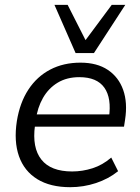

<svg xmlns="http://www.w3.org/2000/svg" viewBox="-20 -773 584 802"><path d="M273.3 8.9Q190.2 8.9 135.6 -24.7Q81.1 -58.4 59.2 -120.6Q37.4 -182.8 50.4 -267.3Q62.9 -344.3 98.6 -398.8Q134.3 -453.3 189.7 -482.3Q245.1 -511.3 316 -511.3Q385.3 -511.3 430.4 -481.1Q475.5 -451 494.5 -397.6Q513.4 -344.2 502.5 -273.4L498 -244H108.7L116.6 -295.2H452.9L434.9 -280.8Q447 -362.9 415.9 -406.8Q384.8 -450.7 311.5 -450.7Q258.9 -450.7 220.7 -427.5Q182.6 -404.3 159.5 -363.9Q136.5 -323.5 129.5 -271.9L126.1 -248.5Q113.5 -156.2 152.8 -106.5Q192 -56.8 281.4 -56.8Q324.6 -56.8 366.6 -70.2Q408.6 -83.6 444.7 -114.9L473.3 -57.9Q433.3 -25.8 381.1 -8.4Q328.8 8.9 273.3 8.9ZM295.8 -551.3 207.4 -752.8H262.5L337.3 -605.4L446.8 -752.8H503.4L372.4 -551.3Z"/></svg>

Font: Mulish ExtraLight
Style: Italic
Weight: 200
Italic angle: -9°
Designer: Vernon Adams
Foundry: Vernon Adams
Version: Version 3.603